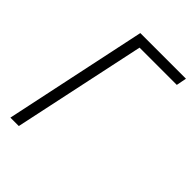

<svg xmlns="http://www.w3.org/2000/svg" viewBox="-210 -809 904 904"><g transform="rotate(45 242.0 -357.0)"><path d="M29 0 180 -714H484L474 -663H226L85 0Z"/></g></svg>

Font: Noto Sans SemiCondensed Light
Style: Italic
Weight: 300
Width: 4
Italic angle: -12°
Designer: Monotype Design Team
Foundry: Monotype Imaging Inc.
Version: Version 2.013; ttfautohint (v1.8.4.7-5d5b)